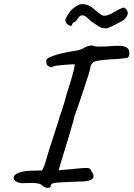

<svg xmlns="http://www.w3.org/2000/svg" viewBox="-20 -865 645 927"><path d="M187 34Q180 23 158 20Q136 17 101 19Q87 21 73.5 17.5Q60 14 52 6.5Q44 -1 46 -9Q47 -21 69 -30.5Q91 -40 134 -41L183 -42L193 -62Q197 -73 202 -90.5Q207 -108 214 -131Q218 -145 226 -169.5Q234 -194 243 -221.5Q252 -249 259 -271Q266 -293 268 -302Q272 -311 279 -332.5Q286 -354 292.5 -376.5Q299 -399 301 -409Q327 -488 335 -521Q343 -554 339 -555Q335 -555 319.5 -554Q304 -553 286 -551.5Q268 -550 253.5 -548Q239 -546 236 -544Q231 -537 219 -542.5Q207 -548 204 -558Q203 -567 203.5 -573Q204 -579 209 -582Q216 -588 237 -595.5Q258 -603 284 -609Q310 -615 333 -618Q350 -620 367 -625.5Q384 -631 394 -639Q403 -642 411.5 -644Q420 -646 429 -645Q437 -640 456.5 -640Q476 -640 498 -641Q554 -646 574.5 -642Q595 -638 602 -624Q607 -605 602.5 -594Q598 -583 581 -584Q572 -582 551 -580.5Q530 -579 504 -578Q435 -572 430 -564Q426 -560 423.5 -556Q421 -552 417 -547Q418 -543 412.5 -522Q407 -501 399 -479Q395 -466 387 -442Q379 -418 370.5 -392.5Q362 -367 355 -346.5Q348 -326 345 -319Q341 -310 338.5 -299.5Q336 -289 335 -284Q321 -235 311 -201.5Q301 -168 293 -142.5Q285 -117 278 -94Q271 -71 263 -43Q263 -43 279 -44.5Q295 -46 321 -48Q368 -53 387.5 -54Q407 -55 412.5 -51.5Q418 -48 421 -39Q441 -12 423.5 0.5Q406 13 350 12Q298 14 271.5 15.5Q245 17 236 20Q227 23 225 30Q226 41 213.5 42Q201 43 187 34ZM492 -728Q474 -728 460.5 -735.5Q447 -743 428 -757Q419 -762 404.5 -776.5Q390 -791 378 -791Q368 -791 361.5 -783Q355 -775 349 -766.5Q343 -758 332 -756Q331 -751 326.5 -743.5Q322 -736 318 -741Q308 -744 302 -751.5Q296 -759 295 -768Q299 -782 314 -804Q329 -826 360 -842Q378 -848 398.5 -842Q419 -836 435 -820Q458 -800 470.5 -792.5Q483 -785 502 -793Q517 -797 533.5 -808Q550 -819 571 -827Q578 -830 584.5 -825Q591 -820 594.5 -812Q598 -804 597 -798Q596 -792 589 -781.5Q582 -771 573 -766Q543 -749 526.5 -741Q510 -733 503 -730.5Q496 -728 492 -728Z"/></svg>

Font: Caveat Medium
Style: Regular
Weight: 500
Designer: Pablo Impallari
Foundry: Pablo Impallari
Version: Version 2.000